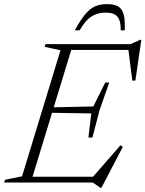

<svg xmlns="http://www.w3.org/2000/svg" viewBox="-45 -890 709 936"><path d="M250 -645 173 -661.5 177 -675H311L105 0H-25L-21 -13.5L62.5 -30.5ZM580 -655 603.5 -646.5H261L270.5 -675H591.5L638.5 -696H644L615 -497.5L600 -497ZM444.5 25.5 407.5 0H64L73.5 -28.5H437.5L399 -17.5L542 -181.5L554 -174.5L449.5 25.5ZM405.5 -219.5H386L400 -337L183.5 -340.5L192 -366.5L410 -371L468 -487.5H487.5L440.5 -353.5ZM469.5 -828.5Q442 -828.5 419.5 -819.2Q397 -810 378.5 -790.8Q360 -771.5 343.5 -742H319.5Q347.5 -793 370.8 -820.8Q394 -848.5 418.8 -859.2Q443.5 -870 476.5 -870Q510.5 -870 530.2 -859Q550 -848 557.8 -820Q565.5 -792 563 -742H543.5Q544.5 -786.5 528.5 -807.5Q512.5 -828.5 469.5 -828.5Z"/></svg>

Font: Newsreader 24pt Light
Style: Italic
Weight: 300
Italic angle: -17°
Designer: Hugues Gentile
Foundry: Production Type
Version: Version 1.003